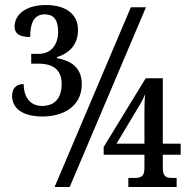

<svg xmlns="http://www.w3.org/2000/svg" viewBox="-20 -743 761 763"><path d="M149 -280C230 -280 305 -319 305 -409C305 -478 257 -503 206 -512V-516C255 -531 290 -565 290 -624C290 -686 243 -723 162 -723C80 -723 38 -683 38 -638C38 -606 62 -596 100 -596C100 -646 112 -686 158 -686C194 -686 211 -663 211 -617C211 -564 182 -529 134 -529H104V-490H133C197 -490 225 -460 225 -410C225 -347 192 -322 147 -322C95 -322 74 -364 74 -409C45 -409 28 -392 28 -362C28 -313 69 -280 149 -280ZM197 0H257L560 -714H500ZM490 0H682V-36H663C643 -36 627 -40 627 -74V-128H698V-172H627V-432H559L392 -159V-128H554V-74C554 -40 537 -36 517 -36H490ZM443 -172 540 -334C543 -339 552 -357 557 -369C554 -344 554 -317 554 -296V-172Z"/></svg>

Font: Noto Serif Condensed Medium
Style: Regular
Weight: 500
Width: 3
Designer: Monotype Design Team
Foundry: Monotype Imaging Inc.
Version: Version 2.015